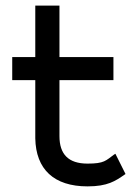

<svg xmlns="http://www.w3.org/2000/svg" viewBox="-20 -652 490 683"><path d="M426.5 -33 390.5 -105 385.5 -102C356.5 -81 351.5 -70 291.5 -70C222.5 -70 191.5 -104 191.5 -168V-367H383.5V-449H191.5V-632H105.5V-449H23.5V-367H105.5V-160C107.5 -50 171.5 11 291.5 11C362.5 11 390.5 -8 423.5 -31Z"/></svg>

Font: Charger
Style: Bd
Weight: 400
Designer: Jasper
Foundry: Cannot Into Space Fonts
Version: Version 0.98